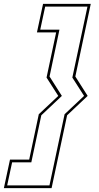

<svg xmlns="http://www.w3.org/2000/svg" viewBox="-81 -770 512 990"><path d="M252 -181 352.5 -275.5 292 -370 370 -736H152L126.5 -617H225.5L174.5 -375.5L238 -275.5L132 -175.5L80.5 67H-18.5L-44 186H174ZM119 -181 219.5 -275.5 159 -370 208.5 -603H109.5L141 -750H387L307.5 -375.5L371 -275.5L265 -175.5L185 200H-61L-29.5 53H69.5Z"/></svg>

Font: Tourney Thin Thin
Style: Italic
Weight: 250
Italic angle: -12°
Version: Version 1.015